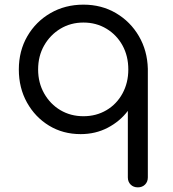

<svg xmlns="http://www.w3.org/2000/svg" viewBox="-20 -572 746 826"><path d="M573 234Q554 234 542 222Q530 210 530 191V-95Q496 -50 443.5 -22.5Q391 5 327 5Q251 5 191 -31.5Q131 -68 96 -131Q61 -194 61 -273Q61 -353 97.5 -416Q134 -479 197 -515.5Q260 -552 339 -552Q417 -552 479 -515.5Q541 -479 577.5 -416.5Q614 -354 616 -276V191Q616 210 604 222Q592 234 573 234ZM339 -72Q394 -72 438 -98Q482 -124 507 -170Q532 -216 532 -273Q532 -331 507 -376.5Q482 -422 438 -448.5Q394 -475 339 -475Q284 -475 240 -448.5Q196 -422 170 -376.5Q144 -331 144 -273Q144 -216 170 -170Q196 -124 240 -98Q284 -72 339 -72Z"/></svg>

Font: Comfortaa Medium
Style: Regular
Weight: 500
Designer: Johan Aakerlund
Foundry: Johan Aakerlund
Version: Version 3.104; ttfautohint (v1.8.1.43-b0c9)